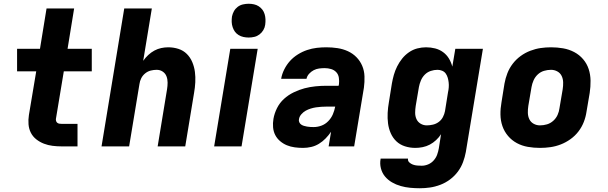

<svg xmlns="http://www.w3.org/2000/svg" viewBox="-20 -780 3240 1023"><path d="M393 0H309Q284 0 260 -3Q236 -6 214 -14.5Q192 -23 173.5 -37.5Q155 -52 144.5 -72.5Q134 -93 132 -117.5Q130 -142 134 -167L173 -400H71V-520H193L228 -735H375L340 -520H469V-400H320L278 -147Q277 -141 279 -135Q281 -129 285.5 -125.5Q290 -122 296.5 -121Q303 -120 309 -120H393Z M521 0 642 -735H789L743 -456Q755 -473 770 -487Q785 -501 802.5 -510.5Q820 -520 839 -524Q858 -528 876 -528Q905 -528 931 -519.5Q957 -511 975.5 -492.5Q994 -474 1004.5 -449Q1015 -424 1018.5 -397Q1022 -370 1020.5 -341.5Q1019 -313 1014 -285L967 0H820L870 -304Q873 -322 873 -340Q873 -358 867 -373.5Q861 -389 847 -398.5Q833 -408 815 -408Q799 -408 783 -404Q767 -400 753.5 -389Q740 -378 732.5 -363Q725 -348 723 -332L668 0Z M1121 0 1207 -520H1353L1267 0ZM1305 -580Q1291 -580 1277 -583Q1263 -586 1251 -593.5Q1239 -601 1231.5 -611.5Q1224 -622 1219.5 -635.5Q1215 -649 1214.5 -663Q1214 -677 1216 -692Q1219 -707 1226.5 -720.5Q1234 -734 1246.5 -743.5Q1259 -753 1274.5 -756.5Q1290 -760 1305 -760Q1319 -760 1333 -757Q1347 -754 1358.5 -746.5Q1370 -739 1378 -728.5Q1386 -718 1390 -704.5Q1394 -691 1394.5 -677Q1395 -663 1393 -648Q1391 -633 1383 -619.5Q1375 -606 1362.5 -596.5Q1350 -587 1335 -583.5Q1320 -580 1305 -580Z M1595 8Q1572 8 1550 5Q1528 2 1508.5 -6Q1489 -14 1472.5 -28Q1456 -42 1446.5 -60.5Q1437 -79 1435 -101.5Q1433 -124 1437 -147Q1442 -176 1456 -204Q1470 -232 1493 -253Q1516 -274 1545 -288Q1574 -302 1602.5 -309.5Q1631 -317 1660.5 -320Q1690 -323 1719 -323H1784L1786 -331Q1788 -348 1785.5 -365.5Q1783 -383 1772 -395Q1761 -407 1744.5 -412Q1728 -417 1710 -417Q1695 -417 1680 -415Q1665 -413 1651.5 -406Q1638 -399 1627 -387Q1616 -375 1613 -360H1478Q1482 -385 1494.5 -410Q1507 -435 1525 -455Q1543 -475 1567 -490Q1591 -505 1616.5 -513.5Q1642 -522 1667.5 -525Q1693 -528 1719 -528Q1749 -528 1778.5 -523.5Q1808 -519 1834 -507Q1860 -495 1879.5 -475Q1899 -455 1910 -429Q1921 -403 1922 -373Q1923 -343 1919 -313L1867 0H1731L1744 -78Q1731 -59 1715 -42.5Q1699 -26 1679.5 -14Q1660 -2 1638 3Q1616 8 1595 8ZM1651 -103Q1672 -103 1692.5 -110.5Q1713 -118 1729 -134.5Q1745 -151 1753.5 -171Q1762 -191 1766 -212H1720Q1706 -212 1691.5 -211Q1677 -210 1663.5 -208Q1650 -206 1635.5 -201.5Q1621 -197 1608.5 -190Q1596 -183 1585.5 -171Q1575 -159 1573 -145Q1571 -137 1574.5 -129Q1578 -121 1584.5 -116.5Q1591 -112 1599 -109.5Q1607 -107 1616 -105.5Q1625 -104 1634 -103.5Q1643 -103 1651 -103Z M2217 223Q2191 223 2165 220.5Q2139 218 2114.5 211Q2090 204 2068.5 191.5Q2047 179 2031.5 160.5Q2016 142 2009.5 117Q2003 92 2008 66V65H2154Q2152 77 2160.5 85Q2169 93 2180 97Q2191 101 2203 102Q2215 103 2227 103Q2244 103 2261 96Q2278 89 2290.5 75Q2303 61 2309 44.5Q2315 28 2318 11L2330 -65Q2319 -48 2303.5 -33.5Q2288 -19 2270 -9.5Q2252 0 2232 4Q2212 8 2193 8Q2164 8 2137.5 -0.5Q2111 -9 2092 -27Q2073 -45 2062 -70Q2051 -95 2047.5 -122.5Q2044 -150 2045.5 -178.5Q2047 -207 2052 -235L2068 -335Q2072 -358 2078.5 -381Q2085 -404 2096 -426Q2107 -448 2122.5 -467.5Q2138 -487 2159 -501.5Q2180 -516 2203.5 -522Q2227 -528 2250 -528Q2275 -528 2298.5 -522Q2322 -516 2341 -502Q2360 -488 2372 -468Q2384 -448 2390 -425L2406 -520H2553L2462 30Q2457 57 2447 84Q2437 111 2419.5 134.5Q2402 158 2378 176Q2354 194 2326.5 204.5Q2299 215 2271.5 219Q2244 223 2217 223ZM2254 -112Q2270 -112 2287 -116Q2304 -120 2318 -130.5Q2332 -141 2340 -156.5Q2348 -172 2351 -188L2367 -288Q2370 -301 2371 -314.5Q2372 -328 2370.5 -341Q2369 -354 2365.5 -366Q2362 -378 2355 -388Q2348 -398 2336 -403Q2324 -408 2311 -408Q2293 -408 2275 -402Q2257 -396 2243.5 -382.5Q2230 -369 2222.5 -351Q2215 -333 2212 -316L2195 -216Q2192 -197 2192 -179Q2192 -161 2199 -145.5Q2206 -130 2221 -121Q2236 -112 2254 -112Z M2857 8Q2824 8 2792.5 2.5Q2761 -3 2734 -17.5Q2707 -32 2687 -55.5Q2667 -79 2657 -108Q2647 -137 2646.5 -169.5Q2646 -202 2652 -235L2668 -335Q2673 -363 2683.5 -390Q2694 -417 2712 -440.5Q2730 -464 2754 -481.5Q2778 -499 2805.5 -509.5Q2833 -520 2860.5 -524Q2888 -528 2916 -528Q2949 -528 2980.5 -522.5Q3012 -517 3039.5 -502.5Q3067 -488 3087 -464.5Q3107 -441 3116.5 -412Q3126 -383 3126.5 -350.5Q3127 -318 3122 -285L3105 -185Q3101 -157 3090.5 -130Q3080 -103 3062 -79.5Q3044 -56 3019.5 -38.5Q2995 -21 2968 -10.5Q2941 0 2913 4Q2885 8 2857 8ZM2857 -112Q2876 -112 2894.5 -117.5Q2913 -123 2928 -136.5Q2943 -150 2951 -168Q2959 -186 2961 -204L2978 -304Q2981 -323 2980.5 -341.5Q2980 -360 2972.5 -375.5Q2965 -391 2949.5 -399.5Q2934 -408 2916 -408Q2897 -408 2878.5 -402.5Q2860 -397 2845.5 -383.5Q2831 -370 2823 -352Q2815 -334 2812 -316L2795 -216Q2792 -197 2792.5 -178.5Q2793 -160 2800.5 -144.5Q2808 -129 2823.5 -120.5Q2839 -112 2857 -112Z"/></svg>

Font: Iosevka Aile Heavy
Style: Italic
Weight: 900
Italic angle: -9°
Designer: Belleve Invis
Foundry: Belleve Invis
Version: Version 31.1.0; ttfautohint (v1.8.4)